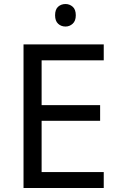

<svg xmlns="http://www.w3.org/2000/svg" viewBox="-20 -935 596 955"><path d="M496 0H97V-714H496V-635H187V-412H478V-334H187V-79H496ZM306 -915Q326 -915 341.5 -901.5Q357 -888 357 -859Q357 -831 341.5 -817Q326 -803 306 -803Q284 -803 269 -817Q254 -831 254 -859Q254 -888 269 -901.5Q284 -915 306 -915Z"/></svg>

Font: Noto Sans Historical
Style: Regular
Weight: 400
Designer: Monotype Design Team
Foundry: Monotype Imaging Inc.
Version: Version 2.013; ttfautohint (v1.8.4.7-5d5b)